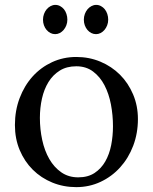

<svg xmlns="http://www.w3.org/2000/svg" viewBox="-20 -749 625 785"><path d="M292 -478Q252.4 -478 224.4 -460.4Q196.3 -442.9 178.2 -413.6Q160.2 -384.3 151.6 -346.2Q143.1 -308.1 143.1 -267.1Q143.1 -220.7 152.6 -176.8Q162.1 -132.8 181.6 -98.9Q201.2 -64.9 230.7 -44.4Q260.3 -23.9 299.8 -23.9Q339.4 -23.9 366.5 -41.7Q393.6 -59.6 410.4 -88.9Q427.2 -118.2 434.6 -155.8Q441.9 -193.4 441.9 -232.9Q441.9 -277.8 433.6 -321.8Q425.3 -365.7 407.2 -400.4Q389.2 -435.1 360.6 -456.5Q332 -478 292 -478ZM292 -516.1Q344.7 -516.1 390.6 -496.8Q436.5 -477.5 470.5 -443.6Q504.4 -409.7 524.2 -363Q543.9 -316.4 543.9 -262.2Q543.9 -204.1 524.7 -153.3Q505.4 -102.5 471.4 -64.9Q437.5 -27.3 391.4 -5.6Q345.2 16.1 292 16.1Q239.3 16.1 193.6 -2.7Q147.9 -21.5 114 -55.2Q80.1 -88.9 60.5 -135.5Q41 -182.1 41 -237.8Q41 -296.9 60.3 -347.9Q79.6 -398.9 113.3 -436.3Q147 -473.6 192.9 -494.9Q238.8 -516.1 292 -516.1ZM255.4 -668.5Q255.4 -656.2 251.2 -645.5Q247.1 -634.8 240.2 -626.7Q233.4 -618.7 224.4 -614Q215.3 -609.4 205.6 -609.4Q195.3 -609.4 186.3 -614Q177.2 -618.7 170.4 -626.7Q163.6 -634.8 159.7 -645.5Q155.8 -656.2 155.8 -668.5Q155.8 -680.7 159.9 -691.9Q164.1 -703.1 170.9 -711.2Q177.7 -719.2 187 -724.1Q196.3 -729 206.1 -729Q216.8 -729 225.8 -724.1Q234.9 -719.2 241.5 -711.2Q248 -703.1 251.7 -691.9Q255.4 -680.7 255.4 -668.5ZM422.4 -668.5Q422.4 -656.2 418.2 -645.5Q414.1 -634.8 407.2 -626.7Q400.4 -618.7 391.4 -614Q382.3 -609.4 372.6 -609.4Q362.3 -609.4 353.3 -614Q344.2 -618.7 337.4 -626.7Q330.6 -634.8 326.7 -645.5Q322.8 -656.2 322.8 -668.5Q322.8 -680.7 326.9 -691.9Q331.1 -703.1 337.9 -711.2Q344.7 -719.2 354 -724.1Q363.3 -729 373 -729Q383.8 -729 392.8 -724.1Q401.9 -719.2 408.4 -711.2Q415 -703.1 418.7 -691.9Q422.4 -680.7 422.4 -668.5Z"/></svg>

Font: Lora
Style: Regular
Weight: 400
Designer: Olga Karpushina, Alexei Vanyashin
Foundry: Cyreal (www.cyreal.org, a@cyreal.org)
Version: Version 1.014